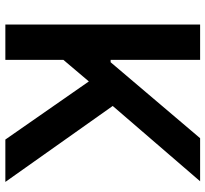

<svg xmlns="http://www.w3.org/2000/svg" viewBox="-45 -722 767 717"><g transform="rotate(90 338.5 -363.5)"><path d="M659.4 0H501.1L284.1 -311.8L203.5 -216.6V0H71.7V-727.3H203.5V-393.1H212.4L496.1 -727.3H657L375.7 -400.9Z"/></g></svg>

Font: Linik Sans SemiBold
Style: Regular
Weight: 600
Designer: Rasmus Andersson (font), Cristiano Sobral (main changes)
Foundry: rsms
Version: Version 3.018;June 1, 2022;FontCreator 14.0.0.2814 64-bit; t